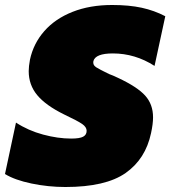

<svg xmlns="http://www.w3.org/2000/svg" viewBox="-52 -734 682 769"><path d="M-32 -37 12 -243Q61 -211 120.5 -195Q180 -179 233 -179Q267 -179 281 -186.5Q295 -194 295 -210Q295 -225 277 -237.5Q259 -250 204 -276Q131 -312 97 -353Q63 -394 63 -449Q63 -468 68 -495Q82 -560 125.5 -609.5Q169 -659 238.5 -686.5Q308 -714 397 -714Q465 -714 515.5 -703Q566 -692 610 -669L567 -470Q489 -520 400 -520Q330 -520 322 -489Q319 -474 332.5 -465Q346 -456 386 -437Q398 -433 421 -422Q498 -386 529.5 -351Q561 -316 561 -264Q561 -238 553 -201Q531 -97 451 -41Q371 15 210 15Q141 15 74 1Q7 -13 -32 -37Z"/></svg>

Font: Prompt Black
Style: Italic
Weight: 900
Italic angle: -12°
Designer: Katatrad Team
Foundry: CadsonDemak
Version: Version 1.001